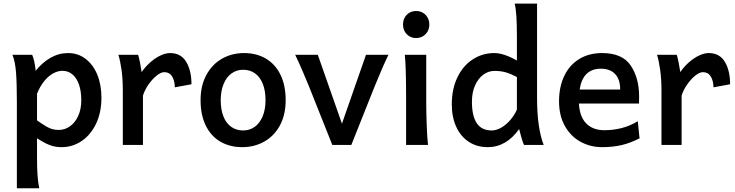

<svg xmlns="http://www.w3.org/2000/svg" viewBox="-20 -801 4060 1061"><path d="M177.2 -409.7Q212.9 -455.1 258.8 -481.4Q304.7 -507.8 356.4 -507.8Q410.6 -507.8 452.6 -476.1Q494.6 -444.3 517.6 -388.4Q540.5 -332.5 540.5 -261.2Q540.5 -179.7 511 -117.7Q481.4 -55.7 431.2 -21.7Q380.9 12.2 320.3 12.2Q283.7 12.2 253.4 0.2Q223.1 -11.7 184.6 -37.1V73.2Q184.6 130.4 187.5 168.9Q190.4 207.5 196.8 239.3H73.2V-236.8Q73.2 -341.3 68.6 -400.6Q64 -460 48.8 -498H157.7Q170.9 -469.2 177.2 -409.7ZM305.7 -83Q338.4 -83 366.7 -103Q395 -123 412.1 -160.4Q429.2 -197.8 429.2 -246.6Q429.2 -296.4 416.7 -333Q404.3 -369.6 380.6 -389.6Q356.9 -409.7 324.7 -409.7Q299.3 -409.7 272.9 -395Q246.6 -380.4 223.6 -351.8Q200.7 -323.2 184.6 -283.2V-135.7Q215.8 -113.8 234.6 -102.8Q253.4 -91.8 269.3 -87.4Q285.2 -83 305.7 -83Z M658.7 0V-300.3Q658.7 -365.2 651.4 -416.3Q644 -467.3 634.3 -498H743.2Q748 -484.4 753.7 -455.3Q759.3 -426.3 762.7 -402.8Q785.6 -435.5 813.5 -459.2Q841.3 -482.9 869.1 -495.4Q897 -507.8 919.4 -507.8Q980 -507.8 1009 -459.2Q1038.1 -410.6 1038.1 -335.4L946.3 -318.4Q945.3 -356 930.7 -379.2Q916 -402.3 887.7 -402.3Q869.6 -402.3 845.5 -383.1Q821.3 -363.8 800.3 -333.5Q779.3 -303.2 770 -272.5V0Z M1328.6 -507.8Q1397 -507.8 1449 -477.3Q1501 -446.8 1529.8 -388.2Q1558.6 -329.6 1558.6 -247.1Q1558.6 -166 1526.4 -107.2Q1494.1 -48.3 1439.5 -18.1Q1384.8 12.2 1318.8 12.2Q1250.5 12.2 1198.5 -17.8Q1146.5 -47.9 1117.4 -106.4Q1088.4 -165 1088.4 -247.1Q1088.4 -328.1 1120.6 -387.2Q1152.8 -446.3 1207.5 -477.1Q1262.2 -507.8 1328.6 -507.8ZM1323.7 -80.1Q1359.4 -80.1 1387.5 -100.1Q1415.5 -120.1 1431.4 -158Q1447.3 -195.8 1447.3 -247.1Q1447.3 -299.3 1432.4 -337.2Q1417.5 -375 1389.6 -395.3Q1361.8 -415.5 1323.7 -415.5Q1287.6 -415.5 1259.5 -395.3Q1231.4 -375 1215.6 -336.7Q1199.7 -298.3 1199.7 -247.1Q1199.7 -195.3 1214.6 -157.7Q1229.5 -120.1 1257.6 -100.1Q1285.6 -80.1 1323.7 -80.1Z M2050.8 -324.7 1921.4 0H1816.4L1687 -324.7Q1673.8 -357.4 1652.1 -408Q1630.4 -458.5 1611.3 -498H1736.3L1869.6 -117.7L2002.4 -498H2126.5Q2096.7 -437.5 2050.8 -324.7Z M2335.4 -231.9Q2335.4 -178.2 2338.1 -107.2Q2340.8 -36.1 2345.2 0H2224.1V-258.8Q2224.1 -439 2216.8 -498H2335.4ZM2279.3 -740.2Q2300.3 -740.2 2316.9 -730.5Q2333.5 -720.7 2343 -703.6Q2352.5 -686.5 2352.5 -665.5Q2352.5 -644.5 2343 -627.4Q2333.5 -610.4 2316.9 -600.6Q2300.3 -590.8 2279.3 -590.8Q2248 -590.8 2227.5 -612.1Q2207 -633.3 2207 -665.5Q2207 -697.8 2227.5 -719Q2248 -740.2 2279.3 -740.2Z M2984.4 0H2875.5Q2870.1 -12.2 2862.5 -36.9Q2855 -61.5 2848.6 -87.9Q2814.5 -39.1 2770.8 -13.4Q2727.1 12.2 2675.3 12.2Q2615.7 12.2 2570.8 -17.1Q2525.9 -46.4 2501.2 -100.1Q2476.6 -153.8 2476.6 -224.6Q2476.6 -309.1 2507.6 -373.5Q2538.6 -438 2592.3 -472.9Q2646 -507.8 2711.9 -507.8Q2739.7 -507.8 2772.7 -496.1Q2805.7 -484.4 2836.4 -466.3V-603Q2836.4 -665 2833.7 -708.5Q2831.1 -752 2824.2 -781.2H2947.8V-258.8Q2947.8 -95.2 2984.4 0ZM2711.9 -409.2Q2679.2 -409.2 2650.9 -388.4Q2622.6 -367.7 2605.2 -329.1Q2587.9 -290.5 2587.9 -239.3Q2587.9 -160.2 2614.7 -120.1Q2641.6 -80.1 2696.8 -80.1Q2723.6 -80.1 2751.2 -96.4Q2778.8 -112.8 2801.3 -139.4Q2823.7 -166 2836.4 -195.3V-375.5Q2800.8 -394 2773.7 -401.6Q2746.6 -409.2 2711.9 -409.2Z M3179.2 -229Q3183.1 -155.3 3220 -118.4Q3256.8 -81.5 3319.8 -81.5Q3369.6 -81.5 3415.3 -93.3Q3460.9 -105 3504.4 -130.9L3514.2 -36.6Q3462.9 -10.3 3414.1 1Q3365.2 12.2 3307.6 12.2Q3242.7 12.2 3188.5 -17.3Q3134.3 -46.9 3101.8 -104.2Q3069.3 -161.6 3069.3 -241.7Q3069.3 -321.8 3098.4 -382.1Q3127.4 -442.4 3181.2 -475.1Q3234.9 -507.8 3307.6 -507.8Q3418.9 -507.8 3465.3 -439Q3511.7 -370.1 3511.7 -268.1Q3511.7 -238.3 3511.2 -229ZM3407.2 -306.2Q3407.2 -362.8 3378.9 -392.1Q3350.6 -421.4 3300.8 -421.4Q3200.7 -421.4 3183.1 -306.2Z M3635.3 0V-300.3Q3635.3 -365.2 3627.9 -416.3Q3620.6 -467.3 3610.8 -498H3719.7Q3724.6 -484.4 3730.2 -455.3Q3735.8 -426.3 3739.3 -402.8Q3762.2 -435.5 3790 -459.2Q3817.9 -482.9 3845.7 -495.4Q3873.5 -507.8 3896 -507.8Q3956.5 -507.8 3985.6 -459.2Q4014.6 -410.6 4014.6 -335.4L3922.9 -318.4Q3921.9 -356 3907.2 -379.2Q3892.6 -402.3 3864.3 -402.3Q3846.2 -402.3 3822 -383.1Q3797.9 -363.8 3776.9 -333.5Q3755.9 -303.2 3746.6 -272.5V0Z"/></svg>

Font: Lesson One Medium
Style: Regular
Weight: 500
Designer: But Ko, Victor Gaultney, Annie Olsen, Julie Remington, Don Collingsworth, Eric Hays, Becca Hirsbrunner
Version: Version 1.100